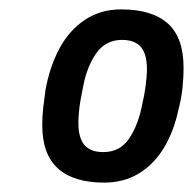

<svg xmlns="http://www.w3.org/2000/svg" viewBox="-20 -719 411 409"><path d="M202 -330Q137 -330 103.5 -360Q70 -390 70 -453Q70 -471 72 -489Q74 -507 77 -528Q86 -577 106.5 -615.5Q127 -654 160.5 -676.5Q194 -699 238 -699Q304 -699 337.5 -669Q371 -639 371 -575Q371 -552 368.5 -529.5Q366 -507 360 -485Q350 -438 328.5 -403Q307 -368 275 -349Q243 -330 202 -330ZM200 -395Q236 -395 255.5 -424.5Q275 -454 283 -497Q287 -514 289 -527.5Q291 -541 292 -552.5Q293 -564 293 -572Q293 -604 280 -619Q267 -634 240 -634Q205 -634 185 -605.5Q165 -577 157 -534Q154 -520 151.5 -505.5Q149 -491 148 -478.5Q147 -466 147 -457Q147 -425 160 -410Q173 -395 200 -395Z"/></svg>

Font: Archivo SemiCondensed SemiBold
Style: Italic
Weight: 600
Width: 4
Italic angle: -10°
Designer: Hector Gatti
Foundry: Omnibus-Type
Version: Version 2.001